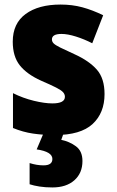

<svg xmlns="http://www.w3.org/2000/svg" viewBox="-20 -583 513 843"><path d="M439 -170Q439 -87 386.5 -38.5Q334 10 221 10Q169 10 125 3.5Q81 -3 37 -21V-174Q81 -152 128.5 -140.5Q176 -129 210 -129Q265 -129 265 -158Q265 -169 257 -178Q249 -187 226.5 -198.5Q204 -210 160 -229Q98 -257 67 -296Q36 -335 36 -400Q36 -480 92.5 -521.5Q149 -563 246 -563Q297 -563 341.5 -551Q386 -539 433 -516L385 -393Q350 -411 313.5 -422.5Q277 -434 250 -434Q208 -434 208 -410Q208 -400 215.5 -392.5Q223 -385 244 -374.5Q265 -364 307 -345Q371 -316 405 -277.5Q439 -239 439 -170ZM342 124Q342 177 306.5 208.5Q271 240 210 240Q179 240 153.5 236Q128 232 110 226V133Q126 138 141 140.5Q156 143 171 143Q210 143 210 115Q210 83 141 73L172 0H260L249 31Q284 38 313 59Q342 80 342 124Z"/></svg>

Font: Noto Sans Myanmar SemiCondensed Black
Style: Regular
Weight: 900
Width: 4
Designer: Monotype Design Team
Foundry: Monotype Imaging Inc.
Version: Version 2.107; ttfautohint (v1.8.4.7-5d5b)